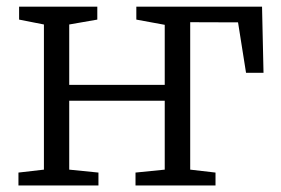

<svg xmlns="http://www.w3.org/2000/svg" viewBox="-20 -568 862 588"><path d="M36.5 0V-39.5L114.5 -48.5V-493L38.5 -508V-547.5H278V-508L192 -493V-308H484.5V-492L397.5 -508V-547.5H782.5L787 -345H733.5L709 -499.5L562.5 -500V-48.5L640 -39.5V0H395V-39.5L484.5 -48.5V-259.5H192V-48.5L281.5 -39.5V0Z"/></svg>

Font: Merriweather 36pt Light
Style: Regular
Weight: 300
Designer: Eben Sorkin
Foundry: Eben Sorkin
Version: Version 2.100